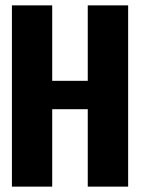

<svg xmlns="http://www.w3.org/2000/svg" viewBox="-20 -695 532 715"><path d="M24.4 0H174.4V-288.3H306.8V0H457.2V-675H306.8V-394H174.4V-675H24.4Z"/></svg>

Font: Anybody Thin Condensed
Style: Regular
Weight: 100
Width: 3
Version: Version 1.113;gftools[0.9.25]